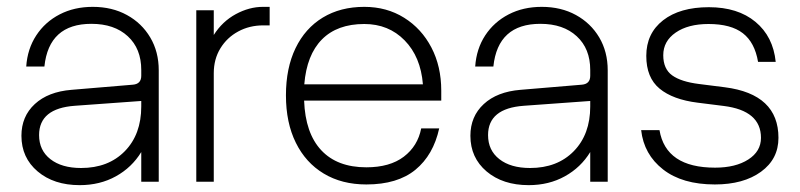

<svg xmlns="http://www.w3.org/2000/svg" viewBox="-20 -530 2333 560"><path d="M443 -325V0H392V-86.5Q364.5 -41.5 318 -15.8Q271.5 10 212.5 10Q137 10 89.8 -30Q42.5 -70 42.5 -134Q42.5 -190.5 81.5 -226.5Q120.5 -262.5 188.5 -268L367.5 -283Q392 -285 392 -309V-326Q392 -388 352.8 -424.2Q313.5 -460.5 246.5 -460.5Q122.5 -460.5 109.5 -336H56.5Q60 -387.5 85.8 -426.8Q111.5 -466 154 -488Q196.5 -510 250.5 -510Q307 -510 350.2 -486.2Q393.5 -462.5 418.2 -420.8Q443 -379 443 -325ZM94 -136Q94 -91.5 127 -65.8Q160 -40 216.5 -40Q296 -40 344 -89Q392 -138 392 -219.5V-235.5L198.5 -221.5Q94 -214 94 -136Z M552.5 -500H603.5V-428Q628.5 -467.5 667.8 -488.8Q707 -510 747 -510H766.5V-456H748Q707.5 -456 674.8 -438.2Q642 -420.5 622.8 -389Q603.5 -357.5 603.5 -316.5V0H552.5Z M814 -252Q814 -331.5 842 -389.5Q870 -447.5 921.5 -478.8Q973 -510 1042.5 -510Q1108 -510 1158.8 -478.2Q1209.5 -446.5 1238.2 -391.5Q1267 -336.5 1267 -265.5V-236.5H867Q870.5 -141.5 917 -91.8Q963.5 -42 1048.5 -42Q1117 -42 1157.8 -73Q1198.5 -104 1208.5 -155.5H1261Q1244 -78 1191.8 -35Q1139.5 8 1048.5 8Q977 8 924.2 -23.8Q871.5 -55.5 842.8 -113.8Q814 -172 814 -252ZM1042.5 -460Q963.5 -460 919 -415Q874.5 -370 867.5 -284H1213.5Q1207 -364.5 1160.2 -412.2Q1113.5 -460 1042.5 -460Z M1752.5 -325V0H1701.5V-86.5Q1674 -41.5 1627.5 -15.8Q1581 10 1522 10Q1446.5 10 1399.2 -30Q1352 -70 1352 -134Q1352 -190.5 1391 -226.5Q1430 -262.5 1498 -268L1677 -283Q1701.5 -285 1701.5 -309V-326Q1701.5 -388 1662.2 -424.2Q1623 -460.5 1556 -460.5Q1432 -460.5 1419 -336H1366Q1369.5 -387.5 1395.2 -426.8Q1421 -466 1463.5 -488Q1506 -510 1560 -510Q1616.5 -510 1659.8 -486.2Q1703 -462.5 1727.8 -420.8Q1752.5 -379 1752.5 -325ZM1403.5 -136Q1403.5 -91.5 1436.5 -65.8Q1469.5 -40 1526 -40Q1605.5 -40 1653.5 -89Q1701.5 -138 1701.5 -219.5V-235.5L1508 -221.5Q1403.5 -214 1403.5 -136Z M2090.5 -221 2015 -230.5Q1942.5 -239.5 1903.8 -271.5Q1865 -303.5 1865 -367Q1865 -432.5 1914 -470.8Q1963 -509 2047.5 -509Q2132 -509 2183.5 -466.2Q2235 -423.5 2242.5 -349.5H2191Q2181.5 -406 2146.8 -433Q2112 -460 2046.5 -460Q1987 -460 1950.8 -435Q1914.5 -410 1914.5 -369Q1914.5 -329 1940.5 -310.2Q1966.5 -291.5 2019 -285L2094 -275.5Q2250.5 -255.5 2250.5 -128Q2250.5 -66 2199.5 -29Q2148.5 8 2065 8Q1970 8 1914 -35.8Q1858 -79.5 1850 -150.5H1903.5Q1922 -41 2065.5 -41Q2125.5 -41 2162.5 -64.8Q2199.5 -88.5 2199.5 -128Q2199.5 -207.5 2090.5 -221Z"/></svg>

Font: Overused Grotesk Light
Style: Regular
Weight: 300
Version: Version 0.004